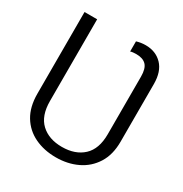

<svg xmlns="http://www.w3.org/2000/svg" viewBox="-173 -868 962 1010"><g transform="rotate(30 308.0 -363.0)"><path d="M306.6 10.3Q234.4 10.3 177.5 -17.1Q120.6 -44.4 88.1 -98.1Q55.7 -151.9 55.7 -231.4V-727.5H132.3V-231.4Q132.3 -141.6 179.7 -97.4Q227.1 -53.2 306.6 -53.2Q387.2 -53.2 435.1 -97.7Q482.9 -142.1 482.9 -231.4V-581.5Q482.9 -630.9 462.9 -651.4Q442.9 -671.9 403.3 -671.9Q395.5 -671.9 385.5 -671.1Q375.5 -670.4 367.2 -667.5V-729Q378.9 -732.9 393.3 -735.1Q407.7 -737.3 422.4 -737.3Q483.9 -737.3 522.5 -697.3Q561 -657.2 561 -581.5V-231.4Q561 -152.3 526.9 -98.4Q492.7 -44.4 435.1 -17.1Q377.4 10.3 306.6 10.3Z"/></g></svg>

Font: Inter 16pt Light
Style: Regular
Weight: 300
Version: Version 4.001;git-66647c0bb